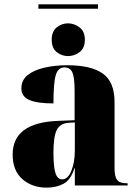

<svg xmlns="http://www.w3.org/2000/svg" viewBox="-20 -850 628 880"><path d="M156 -810V-830H429V-810ZM292 -593Q263 -593 240 -611Q217 -629 217 -668Q217 -706 240 -724.5Q263 -743 292 -743Q320 -743 344.5 -724.5Q369 -706 369 -668Q369 -629 344.5 -611Q320 -593 292 -593ZM194 10Q127 10 82.5 -29Q38 -68 38 -142Q38 -288 246 -296L322 -299V-432Q322 -494 312 -517.5Q302 -541 275 -541Q246 -541 235.5 -505.5Q225 -470 225 -376Q150 -376 114 -392Q78 -408 78 -445Q78 -483 107 -506Q136 -529 184 -540Q232 -551 289 -551Q397 -551 451 -513Q505 -475 505 -382V-80Q505 -40 517 -25Q529 -10 561 -10H565V0H323V-79H321Q305 -26 271.5 -8Q238 10 194 10ZM265 -28Q291 -28 307 -67Q323 -106 323 -161V-289L293 -287Q254 -284 239.5 -253Q225 -222 225 -151Q225 -83 234.5 -55.5Q244 -28 265 -28Z"/></svg>

Font: Noto Serif Display SemiCondensed Black
Style: Regular
Weight: 900
Width: 4
Designer: Monotype Design Team
Foundry: Monotype Imaging Inc.
Version: Version 2.009